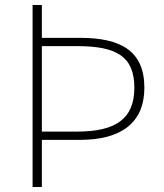

<svg xmlns="http://www.w3.org/2000/svg" viewBox="-20 -746 654 766"><path d="M110 0H147V-188H300C463 -188 556 -256 556 -396C556 -542 463 -595 300 -595H147V-726H110ZM147 -221V-562H287C442 -562 516 -523 516 -396C516 -272 442 -221 287 -221Z"/></svg>

Font: Noto Sans CJK HK Thin
Style: Regular
Weight: 100
Designer: Ryoko NISHIZUKA 西塚涼子 (kana, bopomofo & ideographs); Paul D. Hunt (Latin, Greek & Cyrillic); Sandoll Communications 산돌커뮤니
Foundry: Adobe
Version: Version 2.004;hotconv 1.0.118;makeotfexe 2.5.65603